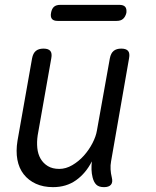

<svg xmlns="http://www.w3.org/2000/svg" viewBox="-20 -760 640 790"><path d="M408 10Q387 10 376.5 0Q366 -10 361 -30Q357 -46 356.5 -62.5Q356 -79 358 -96Q333 -47 293 -18.5Q253 10 198 10Q158 10 127.5 -4Q97 -18 77.5 -43Q58 -68 51.5 -103Q45 -138 52 -181L112 -520Q116 -541 127.5 -550.5Q139 -560 159 -560Q179 -560 187 -550.5Q195 -541 191 -520L135 -203Q131 -176 133.5 -151Q136 -126 147 -107Q158 -88 177 -76.5Q196 -65 224 -65Q251 -65 277.5 -80.5Q304 -96 325 -119.5Q346 -143 360.5 -171Q375 -199 379 -224L432 -520Q436 -541 447.5 -550.5Q459 -560 479 -560Q499 -560 507 -550.5Q515 -541 511 -520L437 -96Q434 -80 435 -63Q436 -46 440 -30Q445 -10 436.5 0Q428 10 408 10ZM217 -674Q200 -674 193.5 -682.5Q187 -691 190 -707Q193 -724 202 -732Q211 -740 228 -740H471Q488 -740 495 -732Q502 -724 500 -707Q496 -691 486.5 -682.5Q477 -674 460 -674Z"/></svg>

Font: Maple Mono NL Light
Style: Italic
Weight: 300
Italic angle: -10°
Monospace: yes
Designer: subframe7536
Version: Version 7.000